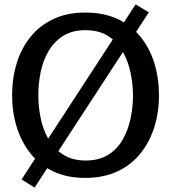

<svg xmlns="http://www.w3.org/2000/svg" viewBox="-20 -797 777 872"><path d="M367 11Q284 11 222 -18.5Q160 -48 118.5 -100Q77 -152 56 -220Q35 -288 35 -365Q35 -442 56 -510Q77 -578 118.5 -629.5Q160 -681 222.5 -710.5Q285 -740 368 -740Q451 -740 513.5 -711Q576 -682 618 -630Q660 -578 681 -510Q702 -442 702 -364Q702 -286 680.5 -218.5Q659 -151 617 -99Q575 -47 512 -18Q449 11 367 11ZM369 -68Q430 -68 471.5 -94Q513 -120 537.5 -163.5Q562 -207 573 -258.5Q584 -310 584 -362Q584 -414 573 -466.5Q562 -519 537.5 -562.5Q513 -606 471.5 -633Q430 -660 368 -660Q307 -660 266 -633.5Q225 -607 200 -564Q175 -521 164.5 -469Q154 -417 154 -366Q154 -314 164.5 -261.5Q175 -209 200 -165.5Q225 -122 266.5 -95Q308 -68 369 -68ZM137 55 78 18 596 -777 656 -741Z"/></svg>

Font: Rosario SemiBold
Style: Regular
Weight: 600
Designer: Hector Gatti
Foundry: Omnibus Type
Version: Version 1.101; ttfautohint (v1.8.1.43-b0c9)